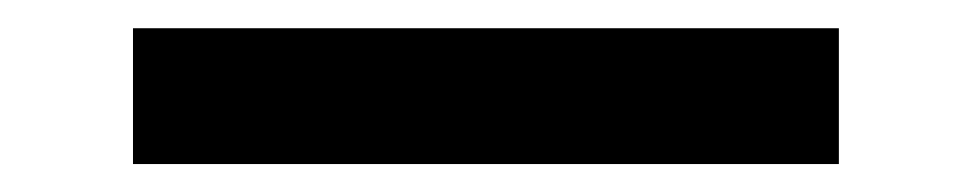

<svg xmlns="http://www.w3.org/2000/svg" viewBox="-20 -20 687 136"><path d="M74.2 0H574.2V96.2H74.2Z"/></svg>

Font: Oakes Grotesk Bold
Style: Regular
Weight: 700
Designer: Samuel Oakes
Foundry: Samuel Oakes
Version: Version 1.000;PS 001.000;hotconv 1.0.88;makeotf.lib2.5.64775